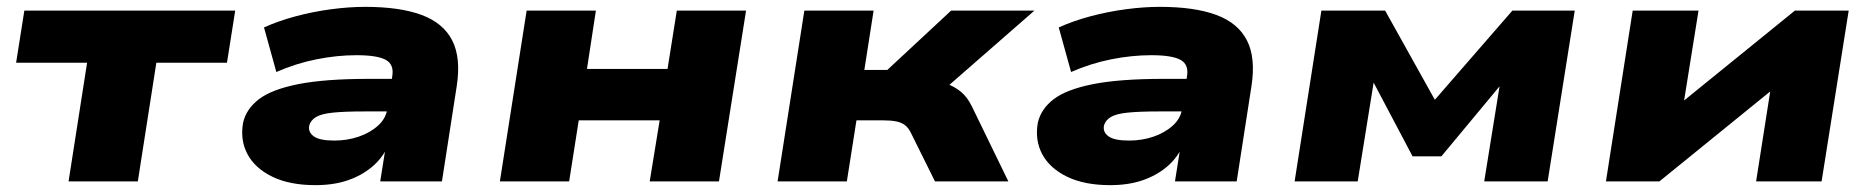

<svg xmlns="http://www.w3.org/2000/svg" viewBox="-20 -529 5457 560"><path d="M180 0 234 -346H27L51 -498H666L642 -346H436L382 0Z M900 11Q825 11 774.5 -13.5Q724 -38 702 -79Q680 -120 689 -171Q698 -211 735 -239.5Q772 -268 849.5 -283.5Q927 -299 1057 -299H1148L1134 -204H1043Q985 -204 951 -200.5Q917 -197 901.5 -187.5Q886 -178 882 -163Q878 -144 895 -131.5Q912 -119 955 -119Q993 -119 1026.5 -130.5Q1060 -142 1083 -163Q1106 -184 1110 -213L1124 -306Q1130 -341 1105 -354.5Q1080 -368 1020 -368Q963 -368 903 -356Q843 -344 786 -319L750 -449Q792 -468 842.5 -481.5Q893 -495 945.5 -502Q998 -509 1045 -509Q1146 -509 1209.5 -485.5Q1273 -462 1299 -411Q1325 -360 1312 -277L1269 0H1089L1105 -101L1111 -102Q1094 -66 1063.5 -41Q1033 -16 992.5 -2.5Q952 11 900 11Z M1438 0 1516 -498H1718L1692 -328H1927L1954 -498H2156L2077 0H1875L1904 -178H1668L1640 0Z M2248 0 2326 -498H2528L2501 -325H2568L2754 -498H2997L2697 -236L2689 -295Q2719 -293 2742 -284.5Q2765 -276 2783 -261Q2801 -246 2814 -220L2921 0H2707L2637 -141Q2630 -156 2619.5 -164Q2609 -172 2593.5 -175Q2578 -178 2555 -178H2478L2450 0Z M3218 11Q3143 11 3092.5 -13.5Q3042 -38 3020 -79Q2998 -120 3007 -171Q3016 -211 3053 -239.5Q3090 -268 3167.5 -283.5Q3245 -299 3375 -299H3466L3452 -204H3361Q3303 -204 3269 -200.5Q3235 -197 3219.5 -187.5Q3204 -178 3200 -163Q3196 -144 3213 -131.5Q3230 -119 3273 -119Q3311 -119 3344.5 -130.5Q3378 -142 3401 -163Q3424 -184 3428 -213L3442 -306Q3448 -341 3423 -354.5Q3398 -368 3338 -368Q3281 -368 3221 -356Q3161 -344 3104 -319L3068 -449Q3110 -468 3160.5 -481.5Q3211 -495 3263.5 -502Q3316 -509 3363 -509Q3464 -509 3527.5 -485.5Q3591 -462 3617 -411Q3643 -360 3630 -277L3587 0H3407L3423 -101L3429 -102Q3412 -66 3381.5 -41Q3351 -16 3310.5 -2.5Q3270 11 3218 11Z M3756 0 3834 -498H4020L4165 -238L4391 -498H4573L4494 0H4309L4358 -304H4376L4184 -73H4100L3978 -304H3989L3940 0Z M4664 0 4742 -498H4934L4883 -180H4823L5215 -498H5372L5293 0H5102L5152 -319H5213L4820 0Z"/></svg>

Font: Nunito Sans 10pt Expanded Black
Style: Italic
Weight: 900
Width: 7
Italic angle: -9°
Designer: Vernon Adams
Foundry: Vernon Adams
Version: Version 3.101;gftools[0.9.27]